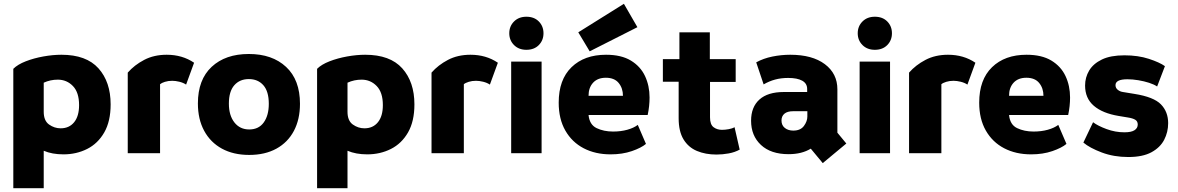

<svg xmlns="http://www.w3.org/2000/svg" viewBox="-20 -806 6195 1010"><path d="M50 184V-444Q73 -467 115.5 -483.5Q158 -500 208 -509Q258 -518 303 -518Q434 -518 498 -446.5Q562 -375 562 -257Q562 -168 528.5 -109.5Q495 -51 438.5 -22.5Q382 6 314 6Q254 6 210 -13V184ZM299 -131Q344 -131 370 -163Q396 -195 396 -253Q396 -320 363.5 -353.5Q331 -387 284 -387Q245 -387 210 -371V-218Q210 -171 238 -151Q266 -131 299 -131Z M652 0V-424Q687 -464 738.5 -491Q790 -518 857 -518Q939 -518 1001 -476L959 -361Q944 -371 923.5 -376Q903 -381 886 -381Q865 -381 847.5 -375.5Q830 -370 822 -363V0Z M1291 9Q1208 9 1147.5 -24Q1087 -57 1054 -118Q1021 -179 1021 -262Q1021 -387 1093.5 -454.5Q1166 -522 1289 -522Q1412 -522 1485 -454Q1558 -386 1558 -260Q1558 -178 1526 -117.5Q1494 -57 1434 -24Q1374 9 1291 9ZM1291 -125Q1341 -125 1367.5 -162Q1394 -199 1394 -260Q1394 -325 1365.5 -357.5Q1337 -390 1289 -390Q1241 -390 1212.5 -357.5Q1184 -325 1184 -261Q1184 -199 1213 -162Q1242 -125 1291 -125Z M1648 184V-444Q1671 -467 1713.5 -483.5Q1756 -500 1806 -509Q1856 -518 1901 -518Q2032 -518 2096 -446.5Q2160 -375 2160 -257Q2160 -168 2126.5 -109.5Q2093 -51 2036.5 -22.5Q1980 6 1912 6Q1852 6 1808 -13V184ZM1897 -131Q1942 -131 1968 -163Q1994 -195 1994 -253Q1994 -320 1961.5 -353.5Q1929 -387 1882 -387Q1843 -387 1808 -371V-218Q1808 -171 1836 -151Q1864 -131 1897 -131Z M2250 0V-424Q2285 -464 2336.5 -491Q2388 -518 2455 -518Q2537 -518 2599 -476L2557 -361Q2542 -371 2521.5 -376Q2501 -381 2484 -381Q2463 -381 2445.5 -375.5Q2428 -370 2420 -363V0Z M2669 0V-482H2829V0ZM2749 -544Q2709 -544 2684 -569Q2659 -594 2659 -631Q2659 -668 2684 -693Q2709 -718 2749 -718Q2790 -718 2814.5 -693Q2839 -668 2839 -631Q2839 -594 2814.5 -569Q2790 -544 2749 -544Z M3192 6Q3112 6 3050.5 -26Q2989 -58 2954 -119Q2919 -180 2919 -266Q2919 -387 2986.5 -452.5Q3054 -518 3168 -518Q3248 -518 3298.5 -487.5Q3349 -457 3373 -406Q3397 -355 3397 -293Q3397 -271 3394.5 -247.5Q3392 -224 3387 -201H3076Q3081 -150 3118.5 -132Q3156 -114 3205 -114Q3246 -114 3280 -123.5Q3314 -133 3335 -149L3378 -49Q3353 -28 3303.5 -11Q3254 6 3192 6ZM3076 -302H3257Q3257 -342 3234.5 -369.5Q3212 -397 3167 -397Q3124 -397 3100 -371Q3076 -345 3076 -302ZM3082 -536 3022 -636 3262 -786 3333 -663Z M3749 7Q3691 7 3646 -12Q3601 -31 3575.5 -73Q3550 -115 3550 -184V-376H3467V-495H3554V-636H3714V-495H3850V-375H3715V-189Q3715 -151 3733.5 -137Q3752 -123 3778 -123Q3794 -123 3813.5 -126.5Q3833 -130 3844 -137L3871 -19Q3846 -5 3813.5 1Q3781 7 3749 7Z M4308 52 4245 -24Q4198 5 4128 5Q4035 5 3983 -43.5Q3931 -92 3931 -171Q3931 -243 3975 -282.5Q4019 -322 4103 -322H4226V-338Q4226 -367 4200 -381.5Q4174 -396 4126 -396Q4089 -396 4057.5 -387.5Q4026 -379 3997 -362L3958 -478Q3996 -499 4043 -508.5Q4090 -518 4137 -518Q4253 -518 4319 -468.5Q4385 -419 4385 -336V-108L4432 -51ZM4153 -119Q4191 -119 4209 -143.5Q4227 -168 4227 -193V-221H4153Q4122 -221 4106.5 -208Q4091 -195 4091 -172Q4091 -147 4108.5 -133Q4126 -119 4153 -119Z M4502 0V-482H4662V0ZM4582 -544Q4542 -544 4517 -569Q4492 -594 4492 -631Q4492 -668 4517 -693Q4542 -718 4582 -718Q4623 -718 4647.5 -693Q4672 -668 4672 -631Q4672 -594 4647.5 -569Q4623 -544 4582 -544Z M4762 0V-424Q4797 -464 4848.5 -491Q4900 -518 4967 -518Q5049 -518 5111 -476L5069 -361Q5054 -371 5033.5 -376Q5013 -381 4996 -381Q4975 -381 4957.5 -375.5Q4940 -370 4932 -363V0Z M5404 6Q5324 6 5262.5 -26Q5201 -58 5166 -119Q5131 -180 5131 -266Q5131 -387 5198.5 -452.5Q5266 -518 5380 -518Q5460 -518 5510.5 -487.5Q5561 -457 5585 -406Q5609 -355 5609 -293Q5609 -271 5606.5 -247.5Q5604 -224 5599 -201H5288Q5293 -150 5330.5 -132Q5368 -114 5417 -114Q5458 -114 5492 -123.5Q5526 -133 5547 -149L5590 -49Q5565 -28 5515.5 -11Q5466 6 5404 6ZM5288 -302H5469Q5469 -342 5446.5 -369.5Q5424 -397 5379 -397Q5336 -397 5312 -371Q5288 -345 5288 -302Z M5915 20Q5839 20 5775.5 -4Q5712 -28 5679 -56L5730 -163Q5755 -144 5801 -127Q5847 -110 5895 -110Q5931 -110 5948 -121Q5965 -132 5965 -151Q5965 -168 5952 -176Q5939 -184 5913 -188L5865 -196Q5780 -210 5734 -249.5Q5688 -289 5688 -356Q5688 -399 5709.5 -435Q5731 -471 5776.5 -493Q5822 -515 5895 -515Q5967 -515 6023.5 -496.5Q6080 -478 6108 -458L6067 -351Q6051 -362 6024.5 -370.5Q5998 -379 5968 -384Q5938 -389 5911 -389Q5848 -389 5848 -358Q5848 -343 5860 -333.5Q5872 -324 5887 -322L5948 -312Q6049 -296 6087 -257Q6125 -218 6125 -158Q6125 -111 6104 -70.5Q6083 -30 6037 -5Q5991 20 5915 20Z"/></svg>

Font: Braah One
Style: Regular
Weight: 400
Designer: Ashish Kumar
Foundry: Ashish Kumar
Version: Version 1.001; ttfautohint (v1.8.4.7-5d5b);gftools[0.9.29]